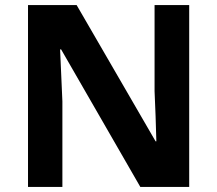

<svg xmlns="http://www.w3.org/2000/svg" viewBox="-20 -734 853 754"><path d="M723 0H531L220 -540H216Q218 -489 220.5 -438Q223 -387 225 -336V0H90V-714H281L591 -179H594Q593 -229 591 -278Q589 -327 587 -376V-714H723Z"/></svg>

Font: Noto Sans Kayah Li
Style: Bold
Weight: 700
Designer: Monotype Design Team, Sérgio Martins
Foundry: Monotype Imaging Inc.
Version: Version 2.002; ttfautohint (v1.8.4.7-5d5b)